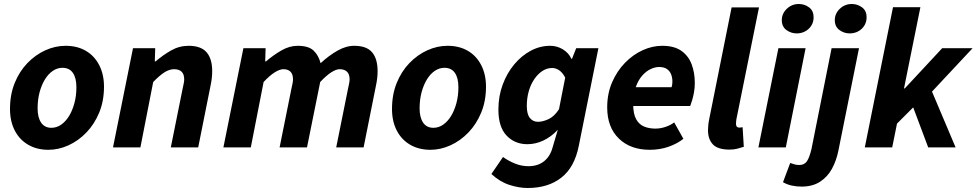

<svg xmlns="http://www.w3.org/2000/svg" viewBox="-20 -737 4883 960"><path d="M222 12Q164 12 120.5 -13.5Q77 -39 53.5 -85Q30 -131 30 -192Q30 -264 53.5 -322Q77 -380 117 -421.5Q157 -463 206.5 -485.5Q256 -508 308 -508Q366 -508 409 -483Q452 -458 476 -411.5Q500 -365 500 -304Q500 -232 476 -174Q452 -116 412 -74.5Q372 -33 322.5 -10.5Q273 12 222 12ZM237 -98Q263 -98 285.5 -113.5Q308 -129 325 -156.5Q342 -184 352 -221Q362 -258 362 -301Q362 -347 344.5 -372.5Q327 -398 292 -398Q267 -398 244.5 -383Q222 -368 205 -340.5Q188 -313 178 -276Q168 -239 168 -195Q168 -150 185.5 -124Q203 -98 237 -98Z M545 0 645 -496H756L754 -430H758Q794 -461 835 -484.5Q876 -508 923 -508Q985 -508 1013 -475.5Q1041 -443 1041 -381Q1041 -364 1039 -346.5Q1037 -329 1033 -310L971 0H834L893 -293Q896 -308 898.5 -319Q901 -330 901 -340Q901 -366 888 -378.5Q875 -391 850 -391Q827 -391 802.5 -375.5Q778 -360 746 -327L682 0Z M1097 0 1197 -496H1308L1306 -430H1310Q1346 -461 1386.5 -484.5Q1427 -508 1468 -508Q1523 -508 1548 -484Q1573 -460 1583 -421Q1624 -459 1667 -483.5Q1710 -508 1751 -508Q1813 -508 1840.5 -475.5Q1868 -443 1868 -381Q1868 -364 1866 -346.5Q1864 -329 1860 -310L1798 0H1661L1720 -293Q1723 -308 1725.5 -319Q1728 -330 1728 -340Q1728 -366 1715 -378.5Q1702 -391 1678 -391Q1661 -391 1636.5 -375.5Q1612 -360 1581 -327L1515 0H1378L1437 -293Q1440 -308 1442.5 -319Q1445 -330 1445 -340Q1445 -366 1432.5 -378.5Q1420 -391 1397 -391Q1379 -391 1354 -375.5Q1329 -360 1298 -327L1234 0Z M2132 12Q2074 12 2030.5 -13.5Q1987 -39 1963.5 -85Q1940 -131 1940 -192Q1940 -264 1963.5 -322Q1987 -380 2027 -421.5Q2067 -463 2116.5 -485.5Q2166 -508 2218 -508Q2276 -508 2319 -483Q2362 -458 2386 -411.5Q2410 -365 2410 -304Q2410 -232 2386 -174Q2362 -116 2322 -74.5Q2282 -33 2232.5 -10.5Q2183 12 2132 12ZM2147 -98Q2173 -98 2195.5 -113.5Q2218 -129 2235 -156.5Q2252 -184 2262 -221Q2272 -258 2272 -301Q2272 -347 2254.5 -372.5Q2237 -398 2202 -398Q2177 -398 2154.5 -383Q2132 -368 2115 -340.5Q2098 -313 2088 -276Q2078 -239 2078 -195Q2078 -150 2095.5 -124Q2113 -98 2147 -98Z M2618 203Q2575 203 2527 187.5Q2479 172 2437 133L2495 48Q2523 68 2555.5 81Q2588 94 2622 94Q2669 94 2700 69.5Q2731 45 2743 0L2769 -88Q2736 -53 2697 -34.5Q2658 -16 2617 -16Q2554 -16 2513 -59Q2472 -102 2472 -189Q2472 -256 2493.5 -314Q2515 -372 2551.5 -415.5Q2588 -459 2634 -483.5Q2680 -508 2731 -508Q2765 -508 2794 -490.5Q2823 -473 2837 -443H2840L2861 -496H2972L2874 -8Q2853 99 2787 151Q2721 203 2618 203ZM2670 -128Q2694 -128 2723 -141.5Q2752 -155 2775 -191L2806 -349Q2793 -374 2776 -385.5Q2759 -397 2741 -397Q2715 -397 2692.5 -382.5Q2670 -368 2652 -342Q2634 -316 2624 -281.5Q2614 -247 2614 -207Q2614 -166 2629.5 -147Q2645 -128 2670 -128Z M3229 12Q3132 12 3074 -44.5Q3016 -101 3016 -200Q3016 -269 3040.5 -325.5Q3065 -382 3105 -423Q3145 -464 3193.5 -486Q3242 -508 3291 -508Q3351 -508 3386.5 -483Q3422 -458 3438 -416Q3454 -374 3454 -322Q3454 -298 3450 -275.5Q3446 -253 3440.5 -235Q3435 -217 3431 -207H3118L3128 -301H3338Q3340 -308 3341 -314.5Q3342 -321 3342 -329Q3342 -349 3335.5 -365.5Q3329 -382 3314.5 -392Q3300 -402 3275 -402Q3256 -402 3234 -392Q3212 -382 3192 -360Q3172 -338 3159 -302Q3146 -266 3146 -215Q3146 -168 3160.5 -141.5Q3175 -115 3200 -104.5Q3225 -94 3257 -94Q3282 -94 3307.5 -102.5Q3333 -111 3351 -125L3397 -43Q3367 -19 3323.5 -3.5Q3280 12 3229 12Z M3628 11Q3569 11 3544.5 -15Q3520 -41 3520 -86Q3520 -99 3521.5 -113Q3523 -127 3527 -146L3638 -700H3775L3662 -141Q3661 -133 3660.5 -128Q3660 -123 3660 -118Q3660 -99 3677 -99Q3680 -99 3683.5 -99.5Q3687 -100 3693 -101L3699 -3Q3684 2 3666.5 6.5Q3649 11 3628 11Z M3772 0 3872 -496H4008L3909 0ZM3963 -570Q3935 -570 3912 -587Q3889 -604 3889 -636Q3889 -669 3914 -693Q3939 -717 3974 -717Q4003 -717 4025.5 -700Q4048 -683 4048 -651Q4048 -616 4023.5 -593Q3999 -570 3963 -570Z M3988 196Q3963 196 3939.5 191Q3916 186 3895 174L3931 78Q3942 82 3953 85Q3964 88 3976 88Q4002 88 4014.5 69.5Q4027 51 4037 10L4138 -496H4275L4172 16Q4162 66 4140 106.5Q4118 147 4080.5 171.5Q4043 196 3988 196ZM4228 -570Q4200 -570 4177 -587Q4154 -604 4154 -636Q4154 -669 4179 -693Q4204 -717 4239 -717Q4268 -717 4290.5 -700Q4313 -683 4313 -651Q4313 -616 4288.5 -593Q4264 -570 4228 -570Z M4304 0 4445 -701H4582L4500 -295H4504L4691 -496H4843L4640 -279L4758 0H4621L4546 -200L4465 -119L4441 0Z"/></svg>

Font: Source Sans 3
Style: Bold Italic
Weight: 700
Italic angle: -11°
Designer: Paul D. Hunt
Foundry: Adobe
Version: Version 3.052;hotconv 1.1.0;makeotfexe 2.6.0